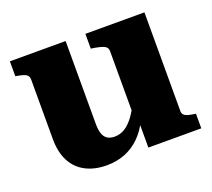

<svg xmlns="http://www.w3.org/2000/svg" viewBox="-95 -635 848 767"><g transform="rotate(-20 328.5 -251.5)"><path d="M252 -513V-162Q252 -136 257.5 -119.5Q263 -103 275 -95Q287 -87 307 -87Q329 -87 349 -99Q369 -111 388 -136.5Q407 -162 425 -203L427 -114Q407 -73 379 -45.5Q351 -18 315.5 -4Q280 10 238 10Q187 10 149 -9.5Q111 -29 90.5 -67.5Q70 -106 70 -163V-415Q70 -431 59 -437.5Q48 -444 24 -448L15 -450V-513ZM587 -513V-93Q587 -83 593 -77Q599 -71 610 -68Q621 -65 636 -63L642 -62V0H417V-115L405 -111V-415Q405 -431 390 -437.5Q375 -444 351 -448L336 -450V-513Z"/></g></svg>

Font: Roboto Serif 36pt
Style: Bold
Weight: 700
Version: Version 1.008